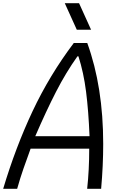

<svg xmlns="http://www.w3.org/2000/svg" viewBox="-44 -1187 731 1207"><path d="M528.6 -1000H438.8L363.3 -1166.7H453.1ZM-24.1 0Q54 -261.1 160.8 -488Q267.6 -714.8 419.9 -916.7H504.6Q604.8 -640.6 604.8 -281.9Q604.8 -146.5 591.8 0H503.9Q516.9 -117.8 516.9 -252.6H148.4Q141.9 -233.7 127.3 -193.4Q112.6 -153 103.8 -127.9Q95.1 -102.9 83.7 -67.1Q72.3 -31.2 63.8 0ZM518.9 -330.7Q512.4 -489.6 497.1 -610.4Q481.8 -731.1 449.2 -832.7H442.7Q370.4 -731.1 308.6 -610.7Q246.7 -490.2 177.7 -330.7Z"/></svg>

Font: Monoid
Style: Italic
Weight: 400
Width: 4
Italic angle: -11°
Monospace: yes
Version: Version 0.61